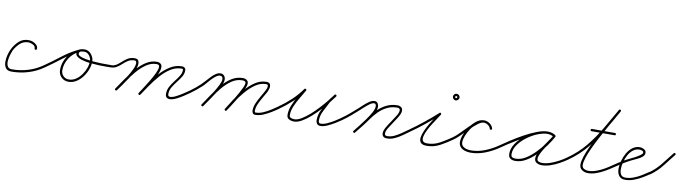

<svg xmlns="http://www.w3.org/2000/svg" viewBox="-31 -1046 5600 1571"><g transform="rotate(10 2769.5 -260.5)"><path d="M243 -207H242Q242 -197 233 -197Q223 -197 223 -207Q223 -226 203 -236Q183 -246 168 -247Q124 -247 95.5 -220.5Q67 -194 48 -158Q42 -144 34.5 -119.5Q27 -95 25 -69Q23 -43 32.5 -24.5Q42 -6 69 -6Q138 -6 202 -25.5Q266 -45 323 -85Q323 -85 323 -85Q323 -85 323 -85Q330 -90 336 -82Q341 -75 333 -69Q275 -28 207.5 -7.5Q140 13 69 13Q34 13 20 -7.5Q6 -28 6 -58Q6 -88 14 -117.5Q22 -147 32 -166Q52 -207 85.5 -237Q119 -267 168 -265Q184 -265 201 -258Q218 -251 230.5 -238Q243 -225 243 -207Q243 -207 243 -207Q243 -207 243 -207Z M320 -72Q315 -79 323 -85Q385 -128 447.5 -176.5Q510 -225 578 -258Q578 -258 578 -258Q578 -258 578 -258Q587 -262 591 -254Q595 -245 587 -241Q519 -208 457 -160Q395 -112 333 -69Q326 -64 320 -72ZM578 -258Q587 -262 591 -253Q595 -245 586 -241Q538 -219 507.5 -171.5Q477 -124 477 -71Q477 -43 495.5 -24Q514 -5 542 -5Q572 -5 598.5 -22Q625 -39 645 -66.5Q665 -94 676 -124.5Q687 -155 687 -183Q687 -207 670 -229Q653 -251 627 -251Q617 -251 604 -248.5Q591 -246 587 -235Q587 -235 587 -235Q587 -235 587 -235Q581 -219 600 -209Q619 -199 650 -193.5Q681 -188 715 -185Q749 -182 775 -181.5Q801 -181 808 -181Q814 -181 820.5 -181Q827 -181 833 -181Q839 -181 845.5 -181Q852 -181 859 -181Q869 -180 869 -171Q868 -161 859 -162Q850 -162 823 -161.5Q796 -161 760.5 -162.5Q725 -164 688 -168Q651 -172 621.5 -181Q592 -190 576.5 -204.5Q561 -219 569 -241Q569 -241 569 -241Q569 -241 569 -241Q575 -259 592.5 -264.5Q610 -270 627 -270Q661 -270 683.5 -242.5Q706 -215 706 -183Q706 -151 693.5 -117Q681 -83 658.5 -53Q636 -23 606.5 -4.5Q577 14 542 14Q506 14 482 -10.5Q458 -35 458 -71Q458 -130 491.5 -181.5Q525 -233 578 -258Q578 -258 578 -258Q578 -258 578 -258Z M850 -171H849Q849 -180 859 -180Q888 -180 908.5 -194Q929 -208 947.5 -225.5Q966 -243 989 -256.5Q1012 -270 1046 -270Q1064 -270 1072.5 -259.5Q1081 -249 1081 -232Q1081 -207 1066 -174Q1051 -141 1028.5 -106Q1006 -71 983.5 -40Q961 -9 946 12Q940 20 933 15Q925 9 930 2Q944 -18 966 -48Q988 -78 1010 -112.5Q1032 -147 1047 -178.5Q1062 -210 1062 -232Q1062 -252 1046 -252Q1015 -252 993 -238Q971 -224 952.5 -206.5Q934 -189 912 -175.5Q890 -162 859 -162Q850 -162 850 -171ZM933 15Q925 9 930 2Q955 -34 986.5 -80.5Q1018 -127 1055.5 -171.5Q1093 -216 1136.5 -244.5Q1180 -273 1228 -273Q1246 -273 1258.5 -263.5Q1271 -254 1271 -235Q1271 -211 1256.5 -178Q1242 -145 1220 -108.5Q1198 -72 1176.5 -40Q1155 -8 1141 14Q1136 22 1128 17Q1120 12 1125 4Q1137 -15 1158 -47Q1179 -79 1200.5 -115Q1222 -151 1237 -183.5Q1252 -216 1252 -235Q1252 -246 1245 -250Q1238 -254 1228 -254Q1183 -254 1142 -225.5Q1101 -197 1065 -154Q1029 -111 999 -66Q969 -21 946 12Q940 20 933 15ZM1128 18Q1120 13 1125 5Q1151 -34 1183.5 -81.5Q1216 -129 1255 -172.5Q1294 -216 1339.5 -244Q1385 -272 1437 -272Q1450 -272 1459 -264.5Q1468 -257 1468 -244Q1468 -215 1452 -189Q1436 -163 1416 -138Q1396 -113 1380.5 -86.5Q1365 -60 1365 -29Q1365 -9 1383 -9Q1403 -9 1431.5 -23.5Q1460 -38 1487 -56Q1514 -74 1530 -85Q1530 -85 1530 -85Q1530 -85 1530 -85Q1537 -90 1543 -82Q1548 -75 1540 -69Q1523 -57 1494.5 -38Q1466 -19 1436 -4.5Q1406 10 1383 10Q1346 10 1346 -29Q1346 -61 1361.5 -89Q1377 -117 1397 -142.5Q1417 -168 1433 -193Q1449 -218 1449 -244Q1449 -253 1437 -253Q1388 -253 1345 -225.5Q1302 -198 1264.5 -155Q1227 -112 1196 -66.5Q1165 -21 1141 15Q1136 23 1128 18Z M1527 -72Q1522 -79 1530 -85Q1576 -117 1616 -155Q1629 -167 1645.5 -186Q1662 -205 1680.5 -224.5Q1699 -244 1718.5 -257Q1738 -270 1757 -270Q1777 -270 1788 -256.5Q1799 -243 1799 -224Q1799 -203 1783 -170Q1767 -137 1744 -100.5Q1721 -64 1698.5 -32.5Q1676 -1 1664 17Q1658 25 1651 20Q1643 14 1648 7Q1660 -10 1681.5 -40.5Q1703 -71 1725.5 -106.5Q1748 -142 1764 -174Q1780 -206 1780 -224Q1780 -236 1774.5 -243.5Q1769 -251 1757 -251Q1742 -251 1724 -238Q1706 -225 1688 -206Q1670 -187 1655 -168.5Q1640 -150 1629 -141Q1588 -103 1540 -69Q1533 -64 1527 -72ZM1651 20Q1643 14 1648 7Q1674 -31 1704.5 -77Q1735 -123 1771 -166Q1807 -209 1850 -236.5Q1893 -264 1944 -264Q1962 -264 1976 -254.5Q1990 -245 1990 -225Q1990 -211 1979.5 -186.5Q1969 -162 1952.5 -132.5Q1936 -103 1918 -73Q1900 -43 1884 -19Q1868 5 1859 19Q1859 19 1859 19Q1859 19 1859 19Q1854 27 1846 22Q1838 17 1843 9Q1851 -3 1866.5 -27Q1882 -51 1900 -80Q1918 -109 1934 -138Q1950 -167 1960.5 -190Q1971 -213 1971 -225Q1971 -237 1962.5 -241Q1954 -245 1944 -245Q1896 -245 1855.5 -217.5Q1815 -190 1780.5 -148.5Q1746 -107 1717 -62Q1688 -17 1664 17Q1658 25 1651 20ZM1846 23Q1838 18 1842 10Q1864 -27 1894.5 -73.5Q1925 -120 1962.5 -163.5Q2000 -207 2043.5 -236.5Q2087 -266 2135 -267Q2162 -268 2169.5 -253.5Q2177 -239 2172 -219Q2167 -199 2159 -184Q2145 -159 2128.5 -131Q2112 -103 2099 -73.5Q2086 -44 2086 -16Q2086 -12 2087.5 -8Q2089 -4 2094 -4Q2125 -4 2156 -17.5Q2187 -31 2216.5 -49.5Q2246 -68 2270 -85Q2277 -90 2283 -82Q2288 -75 2280 -69Q2255 -51 2224 -32Q2193 -13 2160 1Q2127 15 2094 15Q2080 15 2073.5 5.5Q2067 -4 2067 -16Q2067 -46 2080 -76.5Q2093 -107 2110.5 -136.5Q2128 -166 2142 -192Q2147 -201 2152 -214.5Q2157 -228 2155 -238.5Q2153 -249 2135 -248Q2091 -247 2049.5 -218Q2008 -189 1972 -146.5Q1936 -104 1907.5 -59Q1879 -14 1859 19Q1854 28 1846 23Z M2279 -69Q2272 -64 2266 -72Q2261 -79 2269 -85Q2321 -121 2369 -165.5Q2417 -210 2454 -263Q2459 -270 2467 -265Q2475 -260 2470 -252Q2452 -220 2429.5 -183Q2407 -146 2390.5 -107.5Q2374 -69 2374 -32Q2374 -15 2388.5 -10Q2403 -5 2416 -5Q2442 -5 2474.5 -24.5Q2507 -44 2541.5 -74.5Q2576 -105 2608 -140Q2640 -175 2665.5 -206.5Q2691 -238 2705 -259Q2711 -266 2718 -260Q2726 -254 2720 -247Q2710 -234 2699 -220.5Q2688 -207 2679 -192Q2679 -192 2679 -192Q2679 -193 2679 -193Q2660 -155 2638 -114Q2616 -73 2616 -30Q2616 -20 2619 -14Q2619 -14 2619 -14Q2619 -15 2619 -15Q2623 -9 2625.5 -8Q2628 -7 2636 -7Q2659 -7 2689.5 -21Q2720 -35 2749.5 -53.5Q2779 -72 2797 -85Q2804 -90 2810 -82Q2815 -75 2807 -69Q2788 -56 2757 -36.5Q2726 -17 2693.5 -2.5Q2661 12 2636 12Q2624 12 2616.5 8.5Q2609 5 2603 -5Q2603 -5 2603 -6Q2603 -6 2603 -6Q2597 -16 2597 -30Q2597 -76 2619.5 -119Q2642 -162 2663 -201Q2663 -201 2663 -202Q2663 -202 2663 -202Q2672 -217 2683.5 -231Q2695 -245 2706 -259Q2711 -266 2719 -261Q2726 -255 2721 -247Q2705 -225 2678.5 -192Q2652 -159 2619 -123.5Q2586 -88 2550 -56.5Q2514 -25 2479.5 -5.5Q2445 14 2416 14Q2394 14 2374.5 4Q2355 -6 2355 -32Q2355 -71 2371.5 -111.5Q2388 -152 2411 -190Q2434 -228 2454 -262Q2458 -270 2467 -264Q2475 -259 2470 -251Q2432 -198 2382.5 -152Q2333 -106 2279 -69Q2279 -69 2279 -69Q2279 -69 2279 -69Z M2806 -69Q2799 -64 2793 -72Q2788 -79 2796 -85Q2828 -107 2858 -133Q2888 -159 2918 -185Q2931 -197 2952 -216.5Q2973 -236 2995.5 -251Q3018 -266 3038 -266Q3055 -266 3064 -253Q3073 -240 3073 -224Q3073 -200 3056 -167.5Q3039 -135 3014 -100Q2989 -65 2964.5 -34.5Q2940 -4 2924 16Q2924 16 2924 16Q2924 16 2924 16Q2919 23 2911 17Q2904 12 2910 4Q2924 -14 2947.5 -43.5Q2971 -73 2995.5 -107Q3020 -141 3037 -172Q3054 -203 3054 -224Q3054 -232 3050.5 -239.5Q3047 -247 3038 -247Q3022 -247 3001 -232Q2980 -217 2960.5 -199Q2941 -181 2930 -171Q2900 -144 2869.5 -118Q2839 -92 2806 -69Q2806 -69 2806 -69Q2806 -69 2806 -69ZM2924 16Q2919 23 2911 17Q2904 12 2910 4Q2934 -27 2959 -58Q2984 -89 3006 -121Q3032 -160 3065.5 -192.5Q3099 -225 3139.5 -244.5Q3180 -264 3229 -264Q3246 -264 3259 -254.5Q3272 -245 3272 -227Q3272 -206 3256 -178.5Q3240 -151 3219.5 -121.5Q3199 -92 3183 -65Q3167 -38 3167 -19Q3167 -1 3188 -1Q3218 -1 3247.5 -15Q3277 -29 3304.5 -48.5Q3332 -68 3356 -85Q3356 -85 3356 -85Q3356 -85 3356 -85Q3363 -90 3369 -82Q3374 -75 3366 -69Q3341 -51 3312 -30.5Q3283 -10 3252 4Q3221 18 3188 18Q3170 18 3159 9Q3148 0 3148 -19Q3148 -40 3164 -68Q3180 -96 3200.5 -125.5Q3221 -155 3237 -181.5Q3253 -208 3253 -227Q3253 -237 3245.5 -241Q3238 -245 3229 -245Q3184 -245 3146 -226.5Q3108 -208 3077 -177Q3046 -146 3022 -111Q2999 -78 2974 -46.5Q2949 -15 2924 16Q2924 16 2924 16Q2924 16 2924 16Z M3366 -69Q3359 -64 3353 -72Q3348 -79 3356 -85Q3413 -125 3469 -170Q3525 -215 3577 -262Q3583 -268 3589 -262Q3595 -257 3591 -250Q3583 -238 3567.5 -214.5Q3552 -191 3534 -163Q3516 -135 3501.5 -106Q3487 -77 3481 -52.5Q3475 -28 3483.5 -13.5Q3492 1 3520 1Q3576 1 3625.5 -26.5Q3675 -54 3719 -85Q3726 -90 3732 -82Q3737 -75 3729 -69Q3683 -36 3631 -7.5Q3579 21 3520 21Q3483 21 3469.5 4.5Q3456 -12 3460 -39Q3464 -66 3478.5 -98Q3493 -130 3512 -161.5Q3531 -193 3548.5 -219Q3566 -245 3575 -260Q3579 -267 3587 -260Q3595 -253 3589 -248Q3537 -201 3480.5 -155Q3424 -109 3366 -69Q3366 -69 3366 -69Q3366 -69 3366 -69ZM3698 -414Q3698 -422 3689 -422Q3681 -422 3681 -414Q3681 -405 3689 -405Q3698 -405 3698 -414ZM3662 -414Q3662 -425 3670 -433Q3678 -441 3689 -441Q3700 -441 3708.5 -433Q3717 -425 3717 -414Q3717 -403 3708.5 -394.5Q3700 -386 3689 -386Q3678 -386 3670 -394.5Q3662 -403 3662 -414Z M3729 -69Q3722 -64 3716 -72Q3711 -79 3719 -85Q3742 -101 3771 -130.5Q3800 -160 3831 -191.5Q3862 -223 3892 -244.5Q3922 -266 3948 -266Q3972 -266 3994 -251Q4016 -236 4023 -212Q4023 -212 4023 -212Q4023 -212 4023 -212Q4026 -203 4017 -200Q4008 -197 4005 -206Q4000 -224 3983 -235.5Q3966 -247 3948 -247Q3928 -247 3899 -225Q3870 -203 3839 -172Q3808 -141 3779 -112Q3750 -83 3729 -69Q3729 -69 3729 -69Q3729 -69 3729 -69ZM4023 -212Q4026 -203 4017 -200Q4008 -197 4005 -206Q4000 -224 3983 -235.5Q3966 -247 3948 -247Q3921 -247 3895 -227Q3869 -207 3848 -176.5Q3827 -146 3814.5 -114.5Q3802 -83 3802 -59Q3802 -38 3815 -26Q3828 -14 3846.5 -9.5Q3865 -5 3882 -5Q3941 -5 3998.5 -28Q4056 -51 4105 -85Q4112 -90 4118 -82Q4123 -75 4115 -69Q4065 -34 4004.5 -10Q3944 14 3882 14Q3859 14 3836 7Q3813 0 3798 -16Q3783 -32 3783 -59Q3783 -87 3797 -122Q3811 -157 3834.5 -190Q3858 -223 3887 -244.5Q3916 -266 3948 -266Q3972 -266 3994 -251Q4016 -236 4023 -212Q4023 -212 4023 -212Q4023 -212 4023 -212Z M4102 -72Q4097 -79 4105 -85Q4136 -107 4183 -137.5Q4230 -168 4283 -197.5Q4336 -227 4387 -246.5Q4438 -266 4478 -266Q4494 -266 4509.5 -262Q4525 -258 4539 -249Q4546 -243 4541 -236Q4536 -228 4528 -233Q4504 -247 4476 -247Q4440 -247 4395.5 -228.5Q4351 -210 4310 -179.5Q4269 -149 4242.5 -111Q4216 -73 4216 -34Q4216 -14 4226.5 -8Q4237 -2 4255 -2Q4297 -2 4337.5 -27Q4378 -52 4415 -90Q4452 -128 4481 -169Q4510 -210 4528 -243Q4532 -251 4541 -246Q4549 -242 4544 -233Q4534 -214 4515 -187.5Q4496 -161 4477 -132.5Q4458 -104 4445 -77.5Q4432 -51 4432 -32Q4432 -16 4446 -10.5Q4460 -5 4473 -5Q4506 -5 4541.5 -17.5Q4577 -30 4610.5 -48Q4644 -66 4670 -85Q4670 -85 4670 -85Q4670 -85 4670 -85Q4677 -90 4683 -82Q4688 -75 4680 -69Q4653 -50 4618 -30.5Q4583 -11 4545.5 1.5Q4508 14 4473 14Q4452 14 4432.5 3.5Q4413 -7 4413 -32Q4413 -56 4426 -83.5Q4439 -111 4458 -139Q4477 -167 4496 -193.5Q4515 -220 4528 -243Q4532 -251 4541 -246Q4549 -242 4544 -233Q4525 -198 4494.5 -155Q4464 -112 4425.5 -73Q4387 -34 4343.5 -8.5Q4300 17 4255 17Q4229 17 4213 5.5Q4197 -6 4197 -34Q4197 -77 4225 -118.5Q4253 -160 4296.5 -193Q4340 -226 4388 -246Q4436 -266 4476 -266Q4510 -266 4538 -249Q4546 -245 4540 -236Q4535 -228 4527 -233Q4517 -241 4504 -244Q4491 -247 4478 -247Q4449 -247 4411 -234Q4373 -221 4331 -200Q4289 -179 4248.5 -155Q4208 -131 4173 -108Q4138 -85 4115 -69Q4108 -64 4102 -72Z M4680 -69Q4673 -64 4667 -72Q4662 -79 4670 -85Q4753 -143 4813 -216Q4873 -289 4921.5 -371.5Q4970 -454 5019 -541Q5023 -549 5032 -544Q5040 -540 5035 -531Q5023 -510 5001.5 -472.5Q4980 -435 4954 -389Q4928 -343 4901.5 -293.5Q4875 -244 4853 -197Q4831 -150 4818 -111.5Q4805 -73 4805 -48Q4805 -26 4821.5 -16.5Q4838 -7 4857 -7Q4889 -7 4922.5 -19Q4956 -31 4987.5 -49Q5019 -67 5044 -85Q5044 -85 5044 -85Q5044 -85 5044 -85Q5051 -90 5057 -82Q5062 -75 5054 -69Q5028 -51 4995 -32Q4962 -13 4926.5 -0.5Q4891 12 4857 12Q4830 12 4808 -3Q4786 -18 4786 -48Q4786 -74 4799 -114Q4812 -154 4834 -201.5Q4856 -249 4882.5 -299Q4909 -349 4935.5 -395.5Q4962 -442 4984 -480Q5006 -518 5019 -541Q5023 -549 5032 -544Q5040 -540 5035 -531Q4986 -443 4936.5 -359.5Q4887 -276 4826 -202Q4765 -128 4680 -69Q4680 -69 4680 -69Q4680 -69 4680 -69ZM4828 -331Q4819 -331 4819 -340Q4819 -350 4828 -350Q4876 -350 4923.5 -350Q4971 -350 5019 -350Q5019 -350 5019 -350Q5019 -350 5019 -350Q5029 -350 5029 -340Q5029 -331 5019 -331Q4971 -331 4923.5 -331Q4876 -331 4828 -331Q4828 -331 4828 -331Q4828 -331 4828 -331Z M5054 -69Q5047 -64 5041 -72Q5036 -79 5044 -85Q5067 -101 5090.5 -116Q5114 -131 5138 -145Q5146 -150 5168 -160Q5190 -170 5214.5 -183Q5239 -196 5257 -209Q5275 -222 5275 -232Q5275 -242 5262.5 -246.5Q5250 -251 5242 -251Q5211 -251 5187.5 -232Q5164 -213 5148.5 -184Q5133 -155 5125.5 -123Q5118 -91 5118 -66Q5118 -41 5128.5 -23Q5139 -5 5167 -5Q5199 -5 5232.5 -17.5Q5266 -30 5296.5 -48.5Q5327 -67 5353 -85Q5353 -85 5353 -85Q5353 -85 5353 -85Q5360 -90 5366 -82Q5371 -75 5363 -69Q5336 -50 5303.5 -31Q5271 -12 5236.5 0.5Q5202 13 5167 13Q5131 13 5115 -10Q5099 -33 5099 -66Q5099 -96 5108 -131Q5117 -166 5135 -198Q5153 -230 5180 -250.5Q5207 -271 5242 -271Q5258 -271 5276 -261Q5294 -251 5294 -232Q5294 -214 5278 -200Q5260 -184 5234.5 -173Q5209 -162 5188 -151Q5153 -133 5120 -112.5Q5087 -92 5054 -69Q5054 -69 5054 -69Q5054 -69 5054 -69Z M5350 -70Q5345 -78 5352 -83Q5404 -120 5443.5 -170.5Q5483 -221 5522 -270Q5527 -277 5535 -271Q5542 -266 5536 -258Q5497 -208 5456.5 -156.5Q5416 -105 5364 -68Q5356 -62 5350 -70Z"/></g></svg>

Font: FRB American Cursive Guidelines Arrows Extralight
Style: Italic
Weight: 200
Italic angle: -25°
Version: Version 2.0;Modular Font Editor K font №1